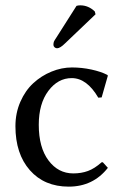

<svg xmlns="http://www.w3.org/2000/svg" viewBox="-20 -693 469 723"><path d="M268.1 -670.9Q273.9 -672.9 282.2 -672.9Q313 -672.9 336.9 -649.9L339.8 -639.2L225.1 -529.8Q206.5 -511.2 194.8 -511.2Q189.5 -511.2 185.3 -515.1Q181.2 -519 181.2 -523.9Q181.2 -531.7 183.1 -536.4Q185.1 -541 192.4 -551.8ZM250 -398.9Q198.2 -398.9 162.1 -350.8Q126 -302.7 126 -223.1Q126 -137.7 162.6 -88.9Q199.2 -40 255.9 -40Q286.1 -40 311 -49.1Q335.9 -58.1 362.8 -82H367.2L386.2 -61Q330.6 9.8 238.8 9.8Q147 9.8 92.5 -52Q38.1 -113.8 38.1 -217.8Q38.1 -267.1 56.6 -309.6Q75.2 -352.1 105.5 -379.9Q135.7 -407.7 173.8 -423.3Q211.9 -439 251 -439Q287.6 -439 324 -431.2Q360.4 -423.3 383.8 -411.1L386.2 -408.2L362.8 -326.2L350.1 -325.2Q307.1 -398.9 250 -398.9Z"/></svg>

Font: Linux Biolinum G
Style: Regular
Weight: 400
Designer: Philipp H. Poll
Foundry: Philipp H. Poll
Version: Version 1.1.0 ; ttfautohint (v1.6)